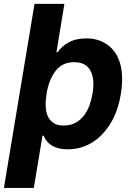

<svg xmlns="http://www.w3.org/2000/svg" viewBox="-39 -747 672 972"><path d="M135.7 -727.3H286.9L246.8 -482.6H252.5Q271.3 -511 307.9 -532Q344.5 -552.6 398.4 -552.6Q428.6 -552.6 454.4 -545.1Q480.1 -537.6 502.8 -521.7Q525.9 -506 542.4 -482.6Q558.9 -459.2 568.4 -428.1Q577.8 -397 579 -358Q580.3 -318.9 572.8 -272Q557.9 -180.4 517.8 -117.9Q476.9 -54 422.2 -22.5Q367.5 8.9 304.7 8.9Q278.8 8.9 258.3 3.7Q237.9 -1.4 222.8 -10.7Q207.7 -19.9 197.8 -32.5Q187.9 -45.1 182.5 -60H176.1L132.1 204.5H-19.2ZM283 -111.5Q317.8 -111.5 343 -125.4Q368.3 -139.2 385.8 -161.9Q403.4 -184.7 413.9 -213.6Q424.4 -242.5 429.3 -272.7Q441.8 -346.9 419 -389.2Q396.3 -432.2 335.9 -432.2Q274.9 -432.2 241.1 -386.4Q224.1 -362.9 213.2 -335Q202.4 -307.2 196.7 -272.7Q191.4 -239.7 192.3 -210.2Q193.2 -180.8 202.9 -158.9Q212.7 -137.1 232.2 -124.3Q251.8 -111.5 283 -111.5Z"/></svg>

Font: Inter P
Style: Bold Italic
Weight: 700
Italic angle: 9.39999°
Designer: Rasmus Andersson
Foundry: rsms
Version: Version 3.018;git-588b23468